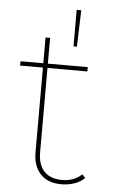

<svg xmlns="http://www.w3.org/2000/svg" viewBox="-54 -799 497 839"><g transform="rotate(5 194.0 -379.5)"><path d="M248 3Q187 3 155 -32Q123 -67 123 -124V-630H143V-129Q143 -74 170 -45Q197 -16 249 -16Q301 -16 335 -48L349 -34Q331 -15 303.5 -6Q276 3 248 3ZM23 -498V-517H318V-498ZM248 -602V-762H268L263 -602Z"/></g></svg>

Font: Montserrat Thin
Style: Regular
Weight: 100
Designer: Julieta Ulanovsky
Foundry: Julieta Ulanovsky
Version: Version 9.000